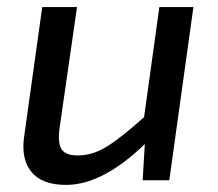

<svg xmlns="http://www.w3.org/2000/svg" viewBox="-20 -508 613 541"><path d="M525 -488 457 0H382L388 -102Q269 13 166 13Q99 13 69 -23Q39 -59 48 -123L99 -488H197L148 -148Q142 -105 153.5 -87.5Q165 -70 199 -70Q240 -70 279.5 -94Q319 -118 386 -178L429 -488Z"/></svg>

Font: Exo 2.0 Medium
Style: Italic
Weight: 500
Italic angle: -8°
Designer: Natanael Gama
Version: Version 1.001;PS 001.001;hotconv 1.0.70;makeotf.lib2.5.58329